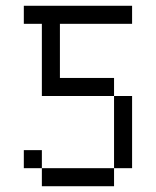

<svg xmlns="http://www.w3.org/2000/svg" viewBox="-20 -645 540 665"><path d="M437.5 -562.5H187.5V-375H375V-312.5H125V-562.5H62.5V-625H437.5ZM62.5 -125H125V-62.5H62.5ZM125 -62.5H375V0H125ZM375 -312.5H437.5V-62.5H375Z"/></svg>

Font: ChillBitmapSE 16px
Style: Regular
Weight: 400
Designer: Designed by Warren2060
Foundry: ChillType
Version: Version 1.000